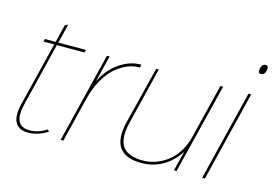

<svg xmlns="http://www.w3.org/2000/svg" viewBox="-108 -1065 1834 1295"><g transform="rotate(15 809.5 -418.0)"><path d="M293.9 -45.9 304.2 -32.2Q234.9 9.8 167 9.8Q105 9.8 80.1 -33.4Q55.2 -76.7 76.2 -164.1L186 -607.9L189 -610.8H110.8L116.2 -629.9H192.9L191.9 -632.8L222.2 -753.9L243.2 -764.2L210.9 -632.8L208 -629.9H402.8L397.9 -610.8H203.1L204.1 -607.9L96.2 -168Q57.1 -7.8 175.8 -7.8Q234.9 -7.8 293.9 -45.9Z M790 -630.9 785.2 -609.9H782.2Q739.7 -610.4 697.3 -592.5Q654.8 -574.7 614.7 -539.6Q574.7 -504.4 541.7 -445.1Q508.8 -385.7 490.2 -310.1L414.1 0H395L549.8 -628.9H568.8L523.9 -449.2H525.9Q566.4 -531.7 638.2 -581.3Q710 -630.9 787.1 -630.9Z M1360.8 -629.9 1204.6 0H1186.5L1219.7 -134.8H1217.8Q1176.8 -68.4 1109.4 -29.3Q1042 9.8 959.5 9.8Q848.1 9.8 806.4 -50.5Q764.6 -110.8 793.5 -229L893.6 -629.9H911.6L814.5 -234.9Q805.2 -197.3 802.5 -166.5Q799.8 -135.7 806.2 -105.5Q812.5 -75.2 829.8 -54.7Q847.2 -34.2 881.3 -21.5Q915.5 -8.8 964.8 -8.8Q1010.7 -8.8 1054.4 -24.2Q1098.1 -39.6 1136.5 -68.6Q1174.8 -97.7 1204.1 -144.3Q1233.4 -190.9 1247.6 -249L1341.8 -629.9Z M1557.1 -628.9 1402.3 0H1383.3L1538.1 -628.9ZM1617.2 -812Q1612.3 -793.5 1604.5 -786.1Q1596.7 -778.8 1584.5 -778.8Q1559.6 -778.8 1568.4 -812Q1576.2 -846.2 1600.1 -846.2Q1625 -846.2 1617.2 -812Z"/></g></svg>

Font: Sinkin Sans 100 Thin Italic
Style: Regular
Weight: 100
Italic angle: -112°
Designer: Keith Bates
Foundry: K-Type
Version: Sinkin Sans (version 1.0)  by Keith Bates   •   © 2014   www